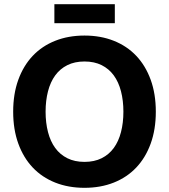

<svg xmlns="http://www.w3.org/2000/svg" viewBox="-20 -884 808 918"><path d="M240 -864H529V-773H240ZM67.5 -197.5Q43 -265 43 -350Q43 -435 67.5 -502.5Q92 -570 136.5 -617Q181 -664 244 -689Q307 -714 384 -714Q461 -714 524 -689Q587 -664 631.5 -617Q676 -570 700.5 -502.5Q725 -435 725 -350Q725 -265 700.5 -197.5Q676 -130 631.5 -83Q587 -36 524 -11Q461 14 384 14Q307 14 244 -11Q181 -36 136.5 -83Q92 -130 67.5 -197.5ZM209.5 -447.5Q198 -403 198 -350Q198 -297 209.5 -252.5Q221 -208 244 -176.5Q267 -145 302 -127.5Q337 -110 384 -110Q431 -110 466 -127.5Q501 -145 524 -176.5Q547 -208 558.5 -252.5Q570 -297 570 -350Q570 -403 558.5 -447.5Q547 -492 524 -523.5Q501 -555 466 -572.5Q431 -590 384 -590Q337 -590 302 -572.5Q267 -555 244 -523.5Q221 -492 209.5 -447.5Z"/></svg>

Font: Post Grotesk Bold
Style: Bold
Weight: 700
Version: Version 1.0